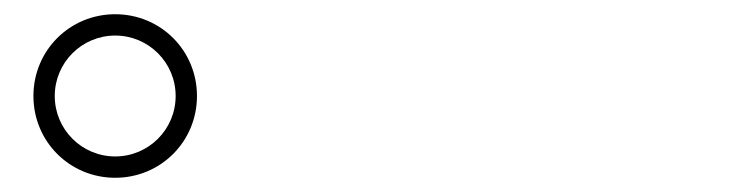

<svg xmlns="http://www.w3.org/2000/svg" viewBox="-20 -862 1040 270"><path d="M142 -612C206 -612 257 -663 257 -727C257 -791 206 -842 142 -842C78 -842 27 -791 27 -727C27 -663 78 -612 142 -612ZM142 -642C95 -642 57 -680 57 -727C57 -774 95 -812 142 -812C189 -812 227 -774 227 -727C227 -680 189 -642 142 -642Z"/></svg>

Font: Source Han Serif TW VF
Style: Regular
Weight: 250
Designer: Ryoko NISHIZUKA 西塚涼子 (kana & ideographs); Frank Grießhammer (Latin, Greek & Cyrillic); Wenlong ZHANG 张文龙 (bopomofo); San
Foundry: Adobe
Version: Version 2.002;hotconv 1.1.0;makeotfexe 2.6.0